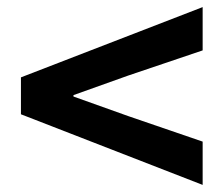

<svg xmlns="http://www.w3.org/2000/svg" viewBox="-20 -647 630 541"><path d="M551 -126 39 -325V-429L551 -627V-505L341 -434L187 -379V-375L341 -320L551 -248Z"/></svg>

Font: Noto Sans KR
Style: Bold
Weight: 700
Designer: Ryoko NISHIZUKA  (kana, bopomofo & ideographs); Paul D. Hunt (Latin, Greek & Cyrillic); Sandoll Communications , Soo-you
Foundry: Adobe
Version: Version 2.004-H2;hotconv 1.0.118;makeotfexe 2.5.65603